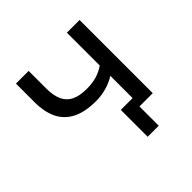

<svg xmlns="http://www.w3.org/2000/svg" viewBox="-161 -635 909 909"><g transform="rotate(-45 293.5 -180.5)"><path d="M404 129H330V-51H470V0H404ZM409 0V-200Q380 -182 346.5 -172.5Q313 -163 276 -163Q204 -163 157.5 -186.5Q111 -210 89 -255Q67 -300 67 -366V-490H152V-372Q152 -326 165.5 -295.5Q179 -265 208.5 -250Q238 -235 287 -235Q324 -235 353 -243.5Q382 -252 408 -270V-490H493V0Z"/></g></svg>

Font: Nunito Sans 10pt
Style: Regular
Weight: 400
Designer: Vernon Adams
Foundry: Vernon Adams
Version: Version 3.101;gftools[0.9.27]